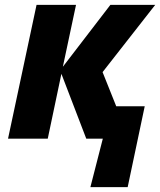

<svg xmlns="http://www.w3.org/2000/svg" viewBox="-20 -569 657 788"><path d="M351 199 402 0H334L232 -266L176 0H13L130 -549H292L238 -295L433 -549H617L401 -273L457 -133H574L504 199Z"/></svg>

Font: Noto Sans Display Extra
Style: Italic
Weight: 800
Italic angle: -12°
Designer: Monotype Design Team
Foundry: Monotype Imaging Inc.
Version: Version 1.900